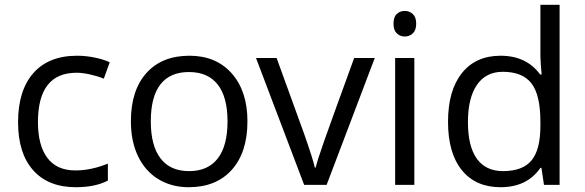

<svg xmlns="http://www.w3.org/2000/svg" viewBox="-20 -780 2467 810"><path d="M299.8 9.8Q183.6 9.8 119.9 -61.8Q56.2 -133.3 56.2 -264.2Q56.2 -398.4 120.8 -471.7Q185.5 -544.9 305.2 -544.9Q343.8 -544.9 382.3 -536.6Q420.9 -528.3 442.9 -517.1L418 -448.2Q391.1 -459 359.4 -466.1Q327.6 -473.1 303.2 -473.1Q140.1 -473.1 140.1 -265.1Q140.1 -166.5 179.9 -113.8Q219.7 -61 297.9 -61Q364.7 -61 435.1 -89.8V-18.1Q381.3 9.8 299.8 9.8Z M1023.9 -268.1Q1023.9 -137.2 958 -63.7Q892.1 9.8 775.9 9.8Q704.1 9.8 648.4 -23.9Q592.8 -57.6 562.5 -120.6Q532.2 -183.6 532.2 -268.1Q532.2 -398.9 597.7 -471.9Q663.1 -544.9 779.3 -544.9Q891.6 -544.9 957.8 -470.2Q1023.9 -395.5 1023.9 -268.1ZM616.2 -268.1Q616.2 -165.5 657.2 -111.8Q698.2 -58.1 777.8 -58.1Q857.4 -58.1 898.7 -111.6Q939.9 -165 939.9 -268.1Q939.9 -370.1 898.7 -423.1Q857.4 -476.1 776.9 -476.1Q697.3 -476.1 656.7 -423.8Q616.2 -371.6 616.2 -268.1Z M1263.2 0 1060.1 -535.2H1147L1262.2 -217.8Q1301.3 -106.4 1308.1 -73.2H1312Q1317.4 -99.1 1345.9 -180.4Q1374.5 -261.7 1474.1 -535.2H1561L1357.9 0Z M1728 0H1647V-535.2H1728ZM1640.1 -680.2Q1640.1 -708 1653.8 -720.9Q1667.5 -733.9 1688 -733.9Q1707.5 -733.9 1721.7 -720.7Q1735.8 -707.5 1735.8 -680.2Q1735.8 -652.8 1721.7 -639.4Q1707.5 -626 1688 -626Q1667.5 -626 1653.8 -639.4Q1640.1 -652.8 1640.1 -680.2Z M2264.2 -71.8H2259.8Q2203.6 9.8 2091.8 9.8Q1986.8 9.8 1928.5 -62Q1870.1 -133.8 1870.1 -266.1Q1870.1 -398.4 1928.7 -471.7Q1987.3 -544.9 2091.8 -544.9Q2200.7 -544.9 2258.8 -465.8H2265.1L2261.7 -504.4L2259.8 -542V-759.8H2340.8V0H2274.9ZM2102.1 -58.1Q2185.1 -58.1 2222.4 -103.3Q2259.8 -148.4 2259.8 -249V-266.1Q2259.8 -379.9 2221.9 -428.5Q2184.1 -477.1 2101.1 -477.1Q2029.8 -477.1 1991.9 -421.6Q1954.1 -366.2 1954.1 -265.1Q1954.1 -162.6 1991.7 -110.4Q2029.3 -58.1 2102.1 -58.1Z"/></svg>

Font: Open Sans Y to K
Style: Regular
Weight: 400
Version: Version 1.10